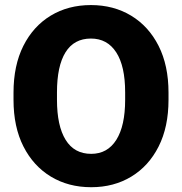

<svg xmlns="http://www.w3.org/2000/svg" viewBox="-20 -741 730 770"><path d="M655.8 -369.6V-340.8Q655.8 -231.9 616.2 -153.6Q576.7 -75.2 506.6 -32.7Q436.5 9.8 345.7 9.8Q254.4 9.8 184.1 -32.7Q113.8 -75.2 74 -153.6Q34.2 -231.9 34.2 -340.8V-369.6Q34.2 -478.5 73.7 -557.1Q113.3 -635.7 183.3 -678.2Q253.4 -720.7 344.7 -720.7Q435.5 -720.7 505.9 -678.2Q576.2 -635.7 616 -557.1Q655.8 -478.5 655.8 -369.6ZM481.9 -340.8V-370.6Q481.9 -476.1 446 -531.2Q410.2 -586.4 344.7 -586.4Q276.9 -586.4 242.7 -531.2Q208.5 -476.1 208.5 -370.6V-340.8Q208.5 -236.3 243.2 -180.2Q277.8 -124 345.7 -124Q411.1 -124 446.5 -180.2Q481.9 -236.3 481.9 -340.8Z"/></svg>

Font: Vazirmatn UI Black
Style: Regular
Weight: 900
Designer: Saber Rastikerdar
Foundry: Saber Rastikerdar
Version: Version 33.003